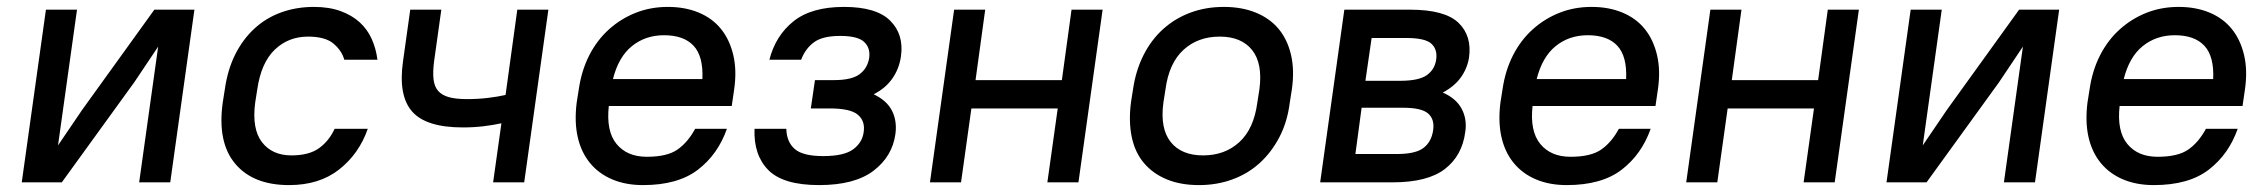

<svg xmlns="http://www.w3.org/2000/svg" viewBox="-20 -528 6560 556"><path d="M438 -393 369 -290 159 0H43L113 -500H203L148 -107L218 -210L427 -500H543L473 0H383Z M817 8Q713 8 661 -54Q609 -116 625 -231L631 -269Q639 -326 661 -370Q683 -414 716.5 -445Q750 -476 794 -492Q838 -508 889 -508Q933 -508 966 -496Q999 -484 1021.5 -463.5Q1044 -443 1056.5 -415Q1069 -387 1073 -355H977Q970 -381 946 -401.5Q922 -422 872 -422Q815 -422 775.5 -384Q736 -346 725 -269L719 -231Q709 -155 738.5 -116.5Q768 -78 824 -78Q875 -78 904 -99Q933 -120 949 -155H1045Q1020 -83 962.5 -37.5Q905 8 817 8Z M1432 -171Q1409 -166 1381 -162.5Q1353 -159 1320 -159Q1214 -159 1173.5 -205Q1133 -251 1147 -350L1168 -500H1258L1237 -350Q1233 -319 1235.5 -298Q1238 -277 1249 -264.5Q1260 -252 1280.5 -246.5Q1301 -241 1332 -241Q1364 -241 1393 -244.5Q1422 -248 1444 -253L1478 -500H1568L1498 0H1408Z M1842 8Q1792 8 1753 -8.5Q1714 -25 1688.5 -56Q1663 -87 1653 -131Q1643 -175 1650 -231L1656 -269Q1664 -324 1686.5 -368Q1709 -412 1743.5 -443Q1778 -474 1821 -491Q1864 -508 1914 -508Q1964 -508 2003.5 -491.5Q2043 -475 2068 -444Q2093 -413 2103.5 -368.5Q2114 -324 2106 -269L2099 -221H1743Q1735 -148 1765.5 -111Q1796 -74 1853 -74Q1912 -74 1942 -95Q1972 -116 1993 -155H2085Q2059 -81 2001 -36.5Q1943 8 1842 8ZM1903 -426Q1849 -426 1810 -394.5Q1771 -363 1755 -299H2014Q2017 -365 1988.5 -395.5Q1960 -426 1903 -426Z M2424 -508Q2518 -508 2558 -468Q2598 -428 2589 -365Q2584 -329 2564 -300.5Q2544 -272 2510 -255Q2548 -237 2563 -207.5Q2578 -178 2573 -140Q2564 -75 2509.5 -33.5Q2455 8 2352 8Q2248 8 2205 -35.5Q2162 -79 2165 -155H2257Q2258 -117 2281.5 -96.5Q2305 -76 2364 -76Q2424 -76 2450.5 -95.5Q2477 -115 2481 -145Q2486 -177 2464.5 -195.5Q2443 -214 2383 -214H2328L2340 -296H2395Q2446 -296 2469 -313Q2492 -330 2497 -360Q2501 -389 2482.5 -406.5Q2464 -424 2413 -424Q2362 -424 2337 -405.5Q2312 -387 2300 -355H2208Q2226 -425 2278 -466.5Q2330 -508 2424 -508Z M3043 -214H2793L2763 0H2673L2743 -500H2833L2805 -296H3055L3083 -500H3173L3103 0H3013Z M3452 8Q3399 8 3359 -8.5Q3319 -25 3293 -55.5Q3267 -86 3257.5 -130.5Q3248 -175 3255 -231L3261 -269Q3269 -324 3291.5 -368.5Q3314 -413 3348.5 -444Q3383 -475 3427.5 -491.5Q3472 -508 3524 -508Q3576 -508 3616.5 -491.5Q3657 -475 3682.5 -444.5Q3708 -414 3718.5 -369.5Q3729 -325 3721 -269L3715 -231Q3708 -175 3685 -131Q3662 -87 3628 -56Q3594 -25 3549 -8.5Q3504 8 3452 8ZM3464 -78Q3527 -78 3569 -116.5Q3611 -155 3621 -231L3627 -269Q3637 -344 3606 -383Q3575 -422 3512 -422Q3449 -422 3407 -383.5Q3365 -345 3355 -269L3349 -231Q3339 -156 3370 -117Q3401 -78 3464 -78Z M3873 -500H4063Q4164 -500 4203.5 -462Q4243 -424 4234 -361Q4229 -330 4210.5 -304Q4192 -278 4158 -260Q4197 -243 4213 -212.5Q4229 -182 4223 -145Q4214 -77 4164 -38.5Q4114 0 4013 0H3803ZM3923 -216 3905 -82H4025Q4079 -82 4102 -99.5Q4125 -117 4130 -150Q4135 -182 4116 -199Q4097 -216 4043 -216ZM3952 -418 3934 -294H4034Q4089 -294 4112 -310.5Q4135 -327 4139 -356Q4143 -385 4125 -401.5Q4107 -418 4052 -418Z M4517 8Q4467 8 4428 -8.5Q4389 -25 4363.5 -56Q4338 -87 4328 -131Q4318 -175 4325 -231L4331 -269Q4339 -324 4361.5 -368Q4384 -412 4418.5 -443Q4453 -474 4496 -491Q4539 -508 4589 -508Q4639 -508 4678.5 -491.5Q4718 -475 4743 -444Q4768 -413 4778.5 -368.5Q4789 -324 4781 -269L4774 -221H4418Q4410 -148 4440.5 -111Q4471 -74 4528 -74Q4587 -74 4617 -95Q4647 -116 4668 -155H4760Q4734 -81 4676 -36.5Q4618 8 4517 8ZM4578 -426Q4524 -426 4485 -394.5Q4446 -363 4430 -299H4689Q4692 -365 4663.5 -395.5Q4635 -426 4578 -426Z M5233 -214H4983L4953 0H4863L4933 -500H5023L4995 -296H5245L5273 -500H5363L5293 0H5203Z M5838 -393 5769 -290 5559 0H5443L5513 -500H5603L5548 -107L5618 -210L5827 -500H5943L5873 0H5783Z M6217 8Q6167 8 6128 -8.5Q6089 -25 6063.5 -56Q6038 -87 6028 -131Q6018 -175 6025 -231L6031 -269Q6039 -324 6061.5 -368Q6084 -412 6118.5 -443Q6153 -474 6196 -491Q6239 -508 6289 -508Q6339 -508 6378.5 -491.5Q6418 -475 6443 -444Q6468 -413 6478.5 -368.5Q6489 -324 6481 -269L6474 -221H6118Q6110 -148 6140.5 -111Q6171 -74 6228 -74Q6287 -74 6317 -95Q6347 -116 6368 -155H6460Q6434 -81 6376 -36.5Q6318 8 6217 8ZM6278 -426Q6224 -426 6185 -394.5Q6146 -363 6130 -299H6389Q6392 -365 6363.5 -395.5Q6335 -426 6278 -426Z"/></svg>

Font: Retni Sans Medium
Style: Italic
Weight: 500
Italic angle: -8°
Designer: Vitaly Kuzmin
Foundry: ParaType Ltd.
Version: Version 1.00;June 10, 2019;FontCreator 11.5.0.2425 64-bit; t